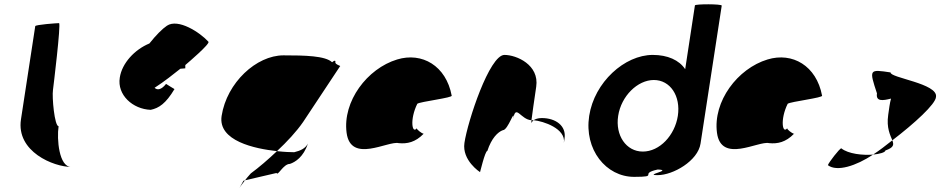

<svg xmlns="http://www.w3.org/2000/svg" viewBox="-20 -810 4349 888"><path d="M77 -258C54 -108 229 -38 309 -38C253 -38 242 -167 251 -226C232 -227 220 -361 225 -394C226 -401 263 -703 253 -703C243 -703 144 -696 143 -689Z M534 -451C521 -371 594 -305 677 -302C715 -310 747 -331 787 -398C787 -398 750 -420 748 -422C726 -394 707 -392 695 -404C739 -432 785 -469 814 -492C830 -493 837 -494 837 -494V-509C838 -509 838 -510 838 -510C851 -521 953 -608 944 -617C905 -660 804 -726 752 -691C731 -677 701 -647 671 -609C603 -581 544 -518 534 -451Z M1005 -274C987 -158 1159 -122 1261 -111C1307 -154 1351 -201 1382 -246L1553 -504C1560 -504 1529 -512 1531 -522C1533 -533 1525 -530 1516 -522C1485 -552 1390 -554 1291 -554C1166 -554 1029 -428 1005 -274ZM1106 26C1079 76 1083 62 1113 24ZM1113 24 1259 -10C1265 6 1290 -52 1321 -52C1345 -60 1384 -84 1404 -146C1393 -124 1370 -113 1341 -106C1326 -106 1295 -107 1261 -111C1220 -72 1178 -36 1140 -8C1129 4 1120 15 1113 24Z M1583 -196C1602 -52 1775 -160 1824 -148C1863 -144 1901 -152 1939 -191C1931 -193 1905 -212 1908 -217C1886 -188 1874 -257 1910 -330C1922 -340 2077 -358 2069 -368C2043 -506 1932 -570 1817 -535C1678 -493 1564 -341 1583 -196ZM1908 -218V-217ZM1940 -192 1939 -191C1941 -191 1941 -191 1940 -190Z M2128 -149C2116 -68 2200 -14 2200 -14C2199 -6 2223 -112 2234 -112C2253 -171 2283 -200 2306 -208C2330 -208 2362 -314 2354 -261C2365 -331 2389 -256 2438 -254C2442 -281 2450 -346 2460 -409C2475 -510 2369 -556 2313 -556C2244 -556 2143 -250 2128 -149ZM2438 -254C2438 -246 2437 -242 2438 -241C2437 -237 2438 -246 2448 -254ZM2448 -254C2493 -250 2598 -215 2588 -149L2591 -170C2600 -228 2550 -264 2486 -264C2467 -264 2455 -259 2448 -254Z M2705 -274C2681 -118 2783 8 2913 8C3033 8 2931 -6 3022 -26C3095 -23 2954 0 3022 0C3093 0 3208 -66 3220 -146L3318 -784C3319 -792 3195 -792 3194 -785L3149 -490C3121 -532 3068 -556 2999 -556C2869 -556 2729 -430 2705 -274ZM2839 -274C2853 -366 2929 -440 3004 -440C3080 -440 3129 -366 3115 -274C3101 -184 3031 -109 2953 -109C2876 -109 2825 -184 2839 -274Z M3296 -196C3315 -52 3488 -160 3537 -148C3576 -144 3614 -152 3652 -191C3644 -193 3618 -212 3621 -217C3599 -188 3587 -257 3623 -330C3635 -340 3790 -358 3782 -368C3756 -506 3645 -570 3530 -535C3391 -493 3277 -341 3296 -196ZM3621 -218V-217ZM3653 -192 3652 -191C3654 -191 3654 -191 3653 -190Z M3809 -46C3851 -14 3940 -43 4018 -95C3971 -91 3903 -98 3871 -124C3863 -124 3811 -56 3809 -46ZM4036 -378C4030 -340 4062 -344 4101 -354C4095 -333 4092 -306 4088 -279C4079 -218 4098 -184 4107 -161C4209 -239 4308 -329 4309 -362C4319 -424 4095 -450 4099 -475C4000 -490 3999 -490 4036 -378ZM4018 -95C4049 -98 4074 -105 4075 -114C4114 -128 4115 -140 4107 -161C4077 -137 4047 -114 4018 -95Z"/></svg>

Font: Ampere
Style: CndIta
Weight: 400
Version: Version 1